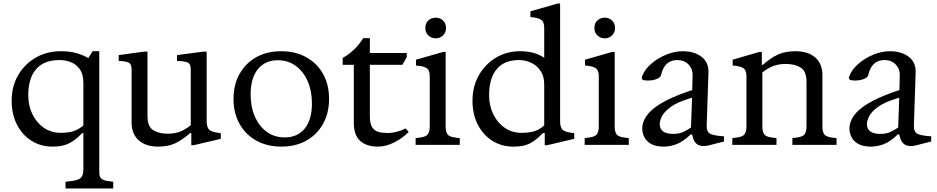

<svg xmlns="http://www.w3.org/2000/svg" viewBox="-20 -820 5304 1087"><path d="M351 247V209L376 206Q424 201 438 186.5Q452 172 452 140V-67H446Q417 -37 392 -20.5Q367 -4 340 3Q313 10 277 10Q210 10 157.5 -23.5Q105 -57 75.5 -115.5Q46 -174 46 -250Q46 -330 82 -393Q118 -456 181 -493Q244 -530 325 -530Q372 -530 410 -520Q448 -510 480 -491L504 -530H542V158Q542 181 554.5 192Q567 203 599 206L621 209V247ZM323 -68Q369 -68 398 -78Q427 -88 452 -110V-349Q452 -400 431.5 -428.5Q411 -457 380 -468.5Q349 -480 317 -480Q229 -480 184.5 -428.5Q140 -377 140 -281Q140 -221 164 -172.5Q188 -124 229 -96Q270 -68 323 -68Z M876 10Q805 10 765 -26Q725 -62 725 -126V-428Q725 -460 705.5 -467Q686 -474 652 -475V-508L798 -528H815V-164Q815 -103 847.5 -83Q880 -63 928 -63Q969 -63 999 -74.5Q1029 -86 1060 -111V-428Q1060 -460 1040 -467Q1020 -474 982 -475V-508L1133 -528H1150V-134Q1150 -102 1162.5 -87.5Q1175 -73 1217 -68L1230 -66V-34L1077 2H1063V-67H1057Q1010 -26 970.5 -8Q931 10 876 10Z M1573 10Q1492 10 1431 -24Q1370 -58 1336 -119Q1302 -180 1302 -260Q1302 -340 1336 -401Q1370 -462 1430.5 -496Q1491 -530 1572 -530Q1653 -530 1714 -496Q1775 -462 1809 -401.5Q1843 -341 1843 -260Q1843 -180 1809 -119Q1775 -58 1714.5 -24Q1654 10 1573 10ZM1592 -42Q1664 -42 1705 -92Q1746 -142 1746 -234Q1746 -305 1722 -360Q1698 -415 1654.5 -447Q1611 -479 1553 -479Q1481 -479 1440 -428.5Q1399 -378 1399 -286Q1399 -215 1423 -160Q1447 -105 1490.5 -73.5Q1534 -42 1592 -42Z M2118 10Q2056 10 2019.5 -22Q1983 -54 1983 -126V-453H1920V-492Q1992 -532 2036 -604H2074V-520H2283V-497L2258 -453H2074V-159Q2074 -119 2087.5 -99Q2101 -79 2123.5 -73Q2146 -67 2174 -67Q2200 -67 2228 -74.5Q2256 -82 2276 -93L2294 -73Q2259 -38 2212.5 -14Q2166 10 2118 10Z M2333 0V-38L2355 -41Q2391 -45 2402 -59.5Q2413 -74 2413 -106V-389Q2413 -425 2392.5 -436Q2372 -447 2335 -449V-482L2489 -526H2503V-106Q2503 -74 2513.5 -59.5Q2524 -45 2560 -41L2583 -38V0ZM2447 -603Q2422 -603 2405 -619.5Q2388 -636 2388 -662Q2388 -688 2405 -704Q2422 -720 2447 -720Q2471 -720 2488 -704Q2505 -688 2505 -662Q2505 -636 2488 -619.5Q2471 -603 2447 -603Z M2886 10Q2819 10 2766.5 -23.5Q2714 -57 2684.5 -115.5Q2655 -174 2655 -250Q2655 -330 2690.5 -393Q2726 -456 2787 -493Q2848 -530 2924 -530Q2964 -530 2997.5 -521.5Q3031 -513 3061 -493V-663Q3061 -699 3040.5 -710Q3020 -721 2983 -723V-756L3137 -800H3151V-134Q3151 -102 3163 -87.5Q3175 -73 3218 -68L3231 -66V-34L3078 2H3064V-67H3055Q3025 -37 3000 -20Q2975 -3 2948.5 3.5Q2922 10 2886 10ZM2933 -68Q2977 -68 3006.5 -77.5Q3036 -87 3061 -110V-342Q3061 -389 3040 -419.5Q3019 -450 2986.5 -465Q2954 -480 2917 -480Q2835 -480 2792 -428.5Q2749 -377 2749 -281Q2749 -221 2773 -172.5Q2797 -124 2838 -96Q2879 -68 2933 -68Z M3290 0V-38L3312 -41Q3348 -45 3359 -59.5Q3370 -74 3370 -106V-389Q3370 -425 3349.5 -436Q3329 -447 3292 -449V-482L3446 -526H3460V-106Q3460 -74 3470.5 -59.5Q3481 -45 3517 -41L3540 -38V0ZM3404 -603Q3379 -603 3362 -619.5Q3345 -636 3345 -662Q3345 -688 3362 -704Q3379 -720 3404 -720Q3428 -720 3445 -704Q3462 -688 3462 -662Q3462 -636 3445 -619.5Q3428 -603 3404 -603Z M3738 10Q3692 10 3665.5 -5.5Q3639 -21 3627.5 -44.5Q3616 -68 3616 -93Q3616 -128 3640 -163.5Q3664 -199 3720.5 -233.5Q3777 -268 3872 -301L3899 -310L3901 -394Q3902 -430 3878 -455Q3854 -480 3814 -480Q3741 -480 3722 -393Q3719 -382 3698 -373Q3677 -364 3646 -364Q3628 -364 3619 -368.5Q3610 -373 3615 -388Q3630 -427 3667 -459Q3704 -491 3751.5 -510.5Q3799 -530 3845 -530Q3910 -530 3951 -499Q3992 -468 3991 -412L3981 -113Q3979 -74 4000 -63Q4021 -52 4079 -48V-19L4044 -10Q4011 -1 3993 3Q3975 7 3965 7Q3938 7 3924.5 -5Q3911 -17 3905.5 -33Q3900 -49 3898 -59H3890Q3846 -17 3809.5 -3.5Q3773 10 3738 10ZM3790 -62Q3826 -62 3849.5 -73.5Q3873 -85 3892 -98L3898 -267L3888 -264Q3815 -242 3778 -215Q3741 -188 3728 -162.5Q3715 -137 3715 -119Q3715 -62 3790 -62Z M4126 0V-38L4148 -41Q4184 -45 4195 -59.5Q4206 -74 4206 -106V-389Q4206 -425 4185.5 -436Q4165 -447 4128 -449V-482L4279 -526H4293V-453H4299Q4345 -494 4386 -512Q4427 -530 4484 -530Q4555 -530 4595.5 -494.5Q4636 -459 4636 -395V-106Q4636 -74 4646.5 -59.5Q4657 -45 4693 -41L4716 -38V0H4466V-38L4488 -41Q4524 -45 4535 -59.5Q4546 -74 4546 -106V-357Q4546 -417 4513 -437.5Q4480 -458 4429 -458Q4388 -458 4357.5 -446Q4327 -434 4296 -410V-106Q4296 -74 4306.5 -59.5Q4317 -45 4353 -41L4376 -38V0Z M4911 10Q4865 10 4838.5 -5.5Q4812 -21 4800.5 -44.5Q4789 -68 4789 -93Q4789 -128 4813 -163.5Q4837 -199 4893.5 -233.5Q4950 -268 5045 -301L5072 -310L5074 -394Q5075 -430 5051 -455Q5027 -480 4987 -480Q4914 -480 4895 -393Q4892 -382 4871 -373Q4850 -364 4819 -364Q4801 -364 4792 -368.5Q4783 -373 4788 -388Q4803 -427 4840 -459Q4877 -491 4924.5 -510.5Q4972 -530 5018 -530Q5083 -530 5124 -499Q5165 -468 5164 -412L5154 -113Q5152 -74 5173 -63Q5194 -52 5252 -48V-19L5217 -10Q5184 -1 5166 3Q5148 7 5138 7Q5111 7 5097.5 -5Q5084 -17 5078.5 -33Q5073 -49 5071 -59H5063Q5019 -17 4982.5 -3.5Q4946 10 4911 10ZM4963 -62Q4999 -62 5022.5 -73.5Q5046 -85 5065 -98L5071 -267L5061 -264Q4988 -242 4951 -215Q4914 -188 4901 -162.5Q4888 -137 4888 -119Q4888 -62 4963 -62Z"/></svg>

Font: Hedvig Letters Serif 14pt
Style: Regular
Weight: 400
Designer: Alexander Örn & Tor Weibull
Foundry: Kanon Foundry
Version: Version 1.000; ttfautohint (v1.8.4.7-5d5b)